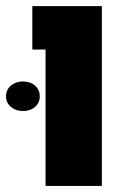

<svg xmlns="http://www.w3.org/2000/svg" viewBox="-75 -611 430 631"><path d="M74.7 0V-448.2H31.2V-590.8H259.8V0ZM0.5 -246.1Q-23.4 -246.1 -39.3 -259.8Q-55.2 -273.4 -55.2 -294.4Q-55.2 -315.9 -39.3 -329.6Q-23.4 -343.3 0.5 -343.3Q24.9 -343.3 40.3 -329.6Q55.7 -315.9 55.7 -294.4Q55.7 -273.4 40.3 -259.8Q24.9 -246.1 0.5 -246.1Z"/></svg>

Font: Heebo Black
Style: Regular
Weight: 900
Designer: Oded Ezer
Foundry: Ezer Type House
Version: Version 3.100